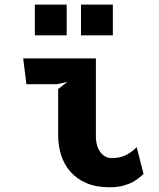

<svg xmlns="http://www.w3.org/2000/svg" viewBox="-20 -803 690 832"><path d="M232 -417 272 -448 226 -438H94.5L80.5 -550H395.5V-211.5Q395.5 -191 400.5 -173.8Q405.5 -156.5 414.5 -144.2Q423.5 -132 436 -125Q448.5 -118 463.5 -118Q496.5 -118 521.5 -129Q546.5 -140 572.5 -165L602 -49Q595 -43.5 584.5 -34Q574 -24.5 556.8 -15Q539.5 -5.5 514.5 1.5Q489.5 8.5 454 8.5Q396.5 8.5 354.8 -9.5Q313 -27.5 285.8 -58.2Q258.5 -89 245.2 -129.8Q232 -170.5 232 -216ZM131 -783H269V-650H131ZM331 -783H469V-650H331Z"/></svg>

Font: B612 Mono
Style: Bold
Weight: 700
Version: Version 1.005